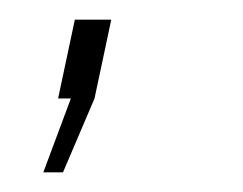

<svg xmlns="http://www.w3.org/2000/svg" viewBox="-20 -94 247 195"><path d="M24 81 52 6H39L56 -74H93L76 6L44 81Z"/></svg>

Font: Raleway ExtraLight
Style: Italic
Weight: 200
Italic angle: -12°
Designer: Matt McInerney, Pablo Impallari, Rodrigo Fuenzalida
Foundry: Matt McInerney, Pablo Impallari, Rodrigo Fuenzalida
Version: Version 4.026